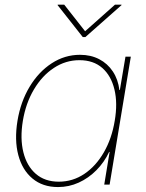

<svg xmlns="http://www.w3.org/2000/svg" viewBox="-20 -773 610 804"><path d="M223.1 10.3Q158.7 10.3 116 -25.4Q73.2 -61 56.6 -123.8Q40 -186.5 53.2 -267.1Q66.4 -347.2 104 -409.7Q141.6 -472.2 196.3 -507.8Q251 -543.5 314.9 -543.5Q360.4 -543.5 395.5 -525.1Q430.7 -506.8 452.6 -473.6Q474.6 -440.4 480 -396H481.9L505.4 -535.6H527.8L439 0H416.5L439 -136.7H437Q416.5 -93.3 383.5 -60.1Q350.6 -26.9 309.6 -8.3Q268.6 10.3 223.1 10.3ZM226.1 -12.2Q284.7 -12.2 333.3 -44.9Q381.8 -77.6 415 -135.3Q448.2 -192.9 460.4 -267.1Q473.1 -340.8 459.2 -398.4Q445.3 -456.1 408.2 -488.5Q371.1 -521 312.5 -521Q254.9 -521 205.6 -488.5Q156.2 -456.1 122.1 -398.4Q87.9 -340.8 75.7 -267.1Q63.5 -192.9 77.9 -135.3Q92.3 -77.6 130.1 -44.9Q168 -12.2 226.1 -12.2ZM249 -753.4 336.4 -642.1 461.4 -753.4H488.8V-751.5L337.4 -617.7H326.7L221.2 -751.5L221.7 -753.4Z"/></svg>

Font: Inter 20pt Thin
Style: Italic
Weight: 250
Italic angle: -9.3988°
Version: Version 4.001;git-66647c0bb